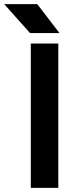

<svg xmlns="http://www.w3.org/2000/svg" viewBox="-73 -911 378 931"><path d="M72.7 -750.7H215.3L107.7 -891H-52.7ZM76.3 0H209.7V-700H76.3Z"/></svg>

Font: Unageo Variable
Style: Regular
Weight: 300
Designer: Richard Sepsi
Foundry: Richard Sepsi
Version: Version 2.200